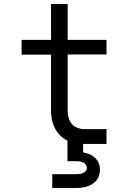

<svg xmlns="http://www.w3.org/2000/svg" viewBox="-20 -719 640 959"><path d="M241 220V151H356Q362 151 367.5 150.5Q373 150 379 149.5Q385 149 390.5 147Q396 145 400.5 142Q405 139 409.5 133.5Q414 128 414 124V120Q414 114 411.5 108.5Q409 103 405 99Q401 95 395.5 92.5Q390 90 384 88.5Q378 87 371.5 86.5Q365 86 361 86H317V-17Q304 -23 292.5 -32Q281 -41 272 -51.5Q263 -62 256 -75Q249 -88 244.5 -101.5Q240 -115 237.5 -131.5Q235 -148 235 -158V-446H88V-520H235V-699H318V-520H512V-447H318V-169Q318 -157 319.5 -146Q321 -135 325 -124Q329 -113 335.5 -103.5Q342 -94 351.5 -88Q361 -82 374.5 -78Q388 -74 395 -74H512V0H395V42Q405 44 415 47Q425 50 434.5 55Q444 60 452 67Q460 74 466 82.5Q472 91 475.5 102.5Q479 114 479 121V130Q479 138 477.5 146.5Q476 155 473 162.5Q470 170 465.5 177Q461 184 455 189.5Q449 195 442 199.5Q435 204 427.5 207.5Q420 211 412 213.5Q404 216 396 217Q388 218 378.5 219Q369 220 363 220Z"/></svg>

Font: R Plex Mono
Style: Regular
Weight: 400
Monospace: yes
Designer: Belleve Invis
Foundry: Belleve Invis
Version: Version 31.8.0